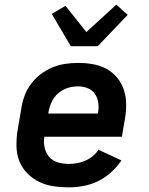

<svg xmlns="http://www.w3.org/2000/svg" viewBox="-20 -799 640 827"><path d="M276 8Q242 8 209.5 3Q177 -2 149 -15.5Q121 -29 98.5 -51.5Q76 -74 64 -103.5Q52 -133 51 -166Q50 -199 55 -233L72 -333Q76 -360 86 -387Q96 -414 114 -438Q132 -462 156 -480Q180 -498 207 -509Q234 -520 261.5 -524Q289 -528 317 -528Q349 -528 380.5 -522.5Q412 -517 438.5 -502.5Q465 -488 484.5 -464.5Q504 -441 513.5 -412Q523 -383 523.5 -351Q524 -319 518 -287L505 -210H171Q167 -185 172.5 -162Q178 -139 192.5 -122.5Q207 -106 229.5 -99.5Q252 -93 276 -93Q294 -93 311.5 -96Q329 -99 346.5 -106.5Q364 -114 379 -126Q394 -138 404 -154L503 -108Q484 -80 458 -56.5Q432 -33 402 -18.5Q372 -4 339.5 2Q307 8 276 8ZM188 -310H402Q406 -333 403.5 -354.5Q401 -376 389.5 -393.5Q378 -411 358 -419Q338 -427 315 -427Q293 -427 271 -420Q249 -413 231 -397.5Q213 -382 203 -360.5Q193 -339 189 -317ZM285 -600 203 -739 262 -774 352 -661 481 -779 530 -735 401 -600Z"/></svg>

Font: Iosevka Aile
Style: Bold Italic
Weight: 700
Italic angle: -9°
Designer: Belleve Invis
Foundry: Belleve Invis
Version: Version 28.0.1; ttfautohint (v1.8.4)